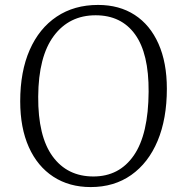

<svg xmlns="http://www.w3.org/2000/svg" viewBox="-20 -745 741 779"><path d="M62 -334Q62 -455 100.5 -542.5Q139 -630 210 -677.5Q281 -725 378 -725Q464 -725 526.5 -684.5Q589 -644 623 -567.5Q657 -491 657 -385Q657 -263 619.5 -173.5Q582 -84 512.5 -35Q443 14 348 14Q261 14 196.5 -28Q132 -70 97 -148Q62 -226 62 -334ZM135 -353Q134 -192 193.5 -110.5Q253 -29 359 -29Q464 -29 523 -114.5Q582 -200 583 -373Q584 -528 528 -605.5Q472 -683 368 -683Q261 -683 198.5 -599.5Q136 -516 135 -353Z"/></svg>

Font: Literata 36pt Light
Style: Italic
Weight: 300
Italic angle: -2°
Designer: Latin by Veronika Burian and Jose Scaglione. Greek by Irene Vlachou. Cyrillic by Vera Evstafieva
Foundry: TypeTogether
Version: Version 3.002